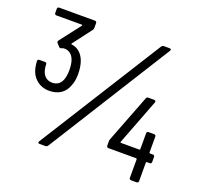

<svg xmlns="http://www.w3.org/2000/svg" viewBox="-124 -844 1052 1000"><g transform="rotate(20 402.0 -343.5)"><path d="M240 -346C248 -364 251 -386 251 -411C251 -438 247 -461 240 -481C227 -516 202 -540 167 -544C164 -544 163 -547 165 -549L244 -653C247 -657 248 -661 248 -666V-692C248 -698 244 -702 238 -702H40C34 -702 30 -698 30 -692V-669C30 -663 34 -659 40 -659H181C184 -659 185 -656 183 -654L95 -540C92 -536 91 -530 95 -526L109 -510C112 -507 114 -506 118 -506C119 -506 121 -506 123 -507C128 -510 133 -511 138 -511C164 -511 182 -497 192 -472C198 -457 201 -438 201 -415C201 -392 198 -373 192 -358C182 -334 164 -322 138 -322C107 -322 86 -343 80 -375C78 -382 77 -392 77 -401C77 -408 73 -411 67 -411H36C30 -411 26 -407 26 -401C27 -389 28 -375 31 -363C42 -313 82 -277 138 -277C190 -277 225 -302 240 -346ZM608 -693 180 -12C176 -5 178 0 186 0H220C225 0 229 -3 232 -7L659 -688C663 -695 661 -700 653 -700H620C615 -700 611 -697 608 -693ZM760 -150H744C742 -150 740 -152 740 -154V-242C740 -248 736 -252 730 -252H699C693 -252 689 -248 689 -242V-154C689 -152 687 -150 685 -150H583C580 -150 579 -153 580 -155L677 -408C680 -415 676 -420 669 -420H636C631 -420 627 -418 625 -412L523 -148C521 -143 521 -140 521 -136V-112C521 -106 525 -102 531 -102H685C687 -102 689 -100 689 -98V5C689 11 693 15 699 15H730C736 15 740 11 740 5V-98C740 -100 742 -102 744 -102H760C766 -102 770 -106 770 -112V-140C770 -146 766 -150 760 -150Z"/></g></svg>

Font: Barlow Semi Condensed
Style: Regular
Weight: 400
Width: 4
Designer: Jeremy Tribby
Foundry: Tribby Type
Version: Version 1.422;hotconv 1.0.109;makeotfexe 2.5.65596